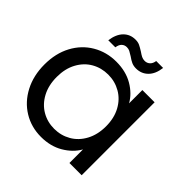

<svg xmlns="http://www.w3.org/2000/svg" viewBox="-189 -861 1020 1020"><g transform="rotate(45 320.5 -351.5)"><path d="M269 -557Q341 -557 394 -526Q447 -495 473 -448V-548H565V0H473V-102Q446 -54 392.5 -22.5Q339 9 268 9Q195 9 136 -27Q77 -63 43 -128Q9 -193 9 -276Q9 -360 43 -423.5Q77 -487 136.5 -522Q196 -557 269 -557ZM287 -478Q236 -478 194 -454Q152 -430 127 -384Q102 -338 102 -276Q102 -213 127 -166.5Q152 -120 194 -95.5Q236 -71 287 -71Q338 -71 380.5 -95.5Q423 -120 448 -166.5Q473 -213 473 -275Q473 -337 448 -383Q423 -429 380.5 -453.5Q338 -478 287 -478ZM258 -712Q277 -712 290.5 -705.5Q304 -699 323 -687Q337 -677 348 -671.5Q359 -666 372 -666Q389 -666 401 -677Q413 -688 416 -709H468Q462 -659 435 -632Q408 -605 368 -605Q349 -605 334.5 -611.5Q320 -618 302 -631Q286 -641 276.5 -646Q267 -651 254 -651Q237 -651 225.5 -640Q214 -629 211 -607H158Q165 -658 191.5 -685Q218 -712 258 -712Z"/></g></svg>

Font: Poppins A&M
Style: Regular-A&M
Weight: 400
Designer: Ninad Kale (Devanagari), Jonny Pinhorn (Latin)
Foundry: Indian Type Foundry
Version: 4.004